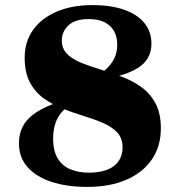

<svg xmlns="http://www.w3.org/2000/svg" viewBox="-20 -720 706 755"><path d="M343.5 -700Q415 -700 466.8 -682.2Q518.5 -664.5 547 -630.5Q575.5 -596.5 575.5 -548Q575.5 -486 521.8 -452.5Q468 -419 365 -406L340.5 -409Q386.5 -433 413.8 -466Q441 -499 441 -544.5Q441 -574.5 428.8 -597Q416.5 -619.5 392 -632.2Q367.5 -645 330 -645Q274.5 -645 248.8 -620Q223 -595 223 -561.5Q223 -528.5 244.2 -507.5Q265.5 -486.5 300 -472.8Q334.5 -459 376.2 -446.5Q418 -434 459.5 -418.2Q501 -402.5 535.8 -377.5Q570.5 -352.5 591.5 -313.5Q612.5 -274.5 612.5 -215.5Q612.5 -144.5 577 -92.8Q541.5 -41 476.5 -13Q411.5 15 323 15Q242.5 15 182 -5Q121.5 -25 88 -63.2Q54.5 -101.5 54.5 -156Q54.5 -193.5 69 -221.8Q83.5 -250 112.5 -271.2Q141.5 -292.5 184 -309Q226.5 -325.5 282 -339.5L299.5 -333.5Q258 -313.5 233.8 -290.5Q209.5 -267.5 199.2 -239.2Q189 -211 189 -175.5Q189 -125.5 207.5 -96Q226 -66.5 258 -53.8Q290 -41 329 -41Q372 -41 401.5 -52.5Q431 -64 446.5 -86.5Q462 -109 462 -140Q462 -176.5 441.2 -198.8Q420.5 -221 386 -236Q351.5 -251 310.5 -263.5Q269.5 -276 228.5 -292Q187.5 -308 153 -332.5Q118.5 -357 97.8 -395.8Q77 -434.5 77 -493.5Q77 -556 110.2 -602.5Q143.5 -649 203.5 -674.5Q263.5 -700 343.5 -700Z"/></svg>

Font: Newsreader 36pt ExtraBold
Style: Regular
Weight: 800
Designer: Hugues Gentile
Foundry: Production Type
Version: Version 1.003